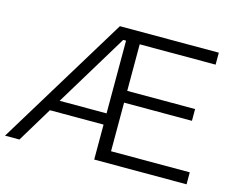

<svg xmlns="http://www.w3.org/2000/svg" viewBox="-97 -846 1228 992"><g transform="rotate(15 516.5 -350.0)"><path d="M2 0H79L192 -187H479V0H973V-64H552V-324H915V-387H552V-636H958V-700H429ZM464 -636H479V-247H228Z"/></g></svg>

Font: Malon Grotesk
Style: Regular
Weight: 400
Designer: Julieta Ulanovsky
Foundry: Julieta Ulanovsky
Version: Version 7.200